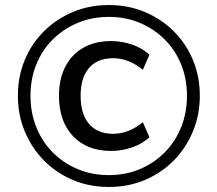

<svg xmlns="http://www.w3.org/2000/svg" viewBox="-20 -737 863 762"><path d="M412 5Q335 5 269.5 -22.5Q204 -50 155 -99.5Q106 -149 78.5 -215Q51 -281 51 -357Q51 -434 78.5 -499.5Q106 -565 155 -613.5Q204 -662 269.5 -689.5Q335 -717 412 -717Q489 -717 554.5 -689.5Q620 -662 669 -613.5Q718 -565 745.5 -499.5Q773 -434 773 -357Q773 -281 745.5 -215Q718 -149 669 -99.5Q620 -50 554.5 -22.5Q489 5 412 5ZM412 -42Q479 -42 535.5 -66Q592 -90 634 -132.5Q676 -175 699 -232.5Q722 -290 722 -357Q722 -424 699 -481Q676 -538 634 -580Q592 -622 535.5 -646Q479 -670 412 -670Q345 -670 288 -646Q231 -622 189 -580Q147 -538 124 -481Q101 -424 101 -357Q101 -290 124 -232.5Q147 -175 189 -132.5Q231 -90 288 -66Q345 -42 412 -42ZM421 -138Q325 -138 269.5 -197Q214 -256 214 -357Q214 -423 239 -472Q264 -521 310.5 -547.5Q357 -574 421 -574Q464 -574 504.5 -560Q545 -546 573 -520L547 -460Q520 -482 490.5 -494Q461 -506 429 -506Q367 -506 333.5 -467.5Q300 -429 300 -357Q300 -284 333.5 -245Q367 -206 429 -206Q461 -206 490.5 -218Q520 -230 547 -252L573 -192Q544 -166 504 -152Q464 -138 421 -138Z"/></svg>

Font: Muli Medium
Style: Italic
Weight: 500
Italic angle: -4.541°
Designer: Vernon Adams
Foundry: Vernon Adams
Version: Version 2.100; ttfautohint (v1.8.1.43-b0c9)